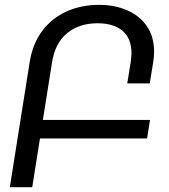

<svg xmlns="http://www.w3.org/2000/svg" viewBox="-20 -780 705 800"><path d="M524.4 -520Q527.8 -543.9 527.8 -558.1Q527.8 -620.1 490.5 -651.6Q453.1 -683.1 386.2 -683.1Q310.5 -683.1 260 -642.1Q209.5 -601.1 196.8 -520L158.7 -280.3H605L592.8 -203.1H146.5L114.3 0H21L53.2 -203.1L65.4 -280.3L103.5 -520Q115.7 -598.1 156.5 -651.9Q197.3 -705.6 258.3 -732.7Q319.3 -759.8 393.1 -759.8Q457 -759.8 509 -737.5Q561 -715.3 591.6 -671.4Q622.1 -627.4 622.1 -564.5Q622.1 -544.9 618.2 -520L604 -432.6H510.3Z"/></svg>

Font: Mardoto
Style: Italic
Weight: 400
Italic angle: -12°
Designer: Christian Robertson, Vahan Hovhannisyan
Foundry: Google
Version: Version 1.000